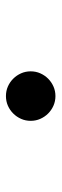

<svg xmlns="http://www.w3.org/2000/svg" viewBox="198 -392 205 640"><g transform="rotate(90 300.0 -71.5)"><path d="M217.3 -71.8Q217.3 -88.9 223.9 -103.8Q230.5 -118.7 241.7 -129.9Q252.9 -141.1 267.8 -147.7Q282.7 -154.3 299.8 -154.3Q316.9 -154.3 331.8 -147.7Q346.7 -141.1 357.9 -129.9Q369.1 -118.7 375.7 -103.8Q382.3 -88.9 382.3 -71.8Q382.3 -54.7 375.7 -39.8Q369.1 -24.9 357.9 -13.7Q346.7 -2.4 331.8 4.2Q316.9 10.7 299.8 10.7Q282.7 10.7 267.8 4.2Q252.9 -2.4 241.7 -13.7Q230.5 -24.9 223.9 -39.8Q217.3 -54.7 217.3 -71.8Z"/></g></svg>

Font: Courier Prime
Style: Regular
Weight: 400
Designer: Alan Dague-Greene
Foundry: Quote-Unquote Apps
Version: Version 1.203